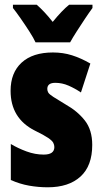

<svg xmlns="http://www.w3.org/2000/svg" viewBox="-20 -786 436 816"><path d="M372 -170Q372 -81 322 -35.5Q272 10 183 10Q143 10 103.5 3Q64 -4 26 -21V-174Q56 -156 92.5 -142.5Q129 -129 166 -129Q211 -129 211 -161Q211 -170 206.5 -179Q202 -188 184.5 -200Q167 -212 128 -231Q25 -283 25 -400Q25 -477 72 -520Q119 -563 205 -563Q248 -563 286 -551Q324 -539 364 -516L324 -393Q299 -410 271.5 -422Q244 -434 215 -434Q181 -434 181 -408Q181 -399 185.5 -392Q190 -385 207 -374Q224 -363 259 -342Q309 -314 340.5 -274Q372 -234 372 -170ZM131 -606Q123 -624 105 -652Q87 -680 67.5 -708Q48 -736 35 -752V-766H136Q151 -753 168 -735Q185 -717 204 -693Q244 -742 274 -766H373V-752Q359 -733 341 -706Q323 -679 306 -652.5Q289 -626 278 -606Z"/></svg>

Font: Noto Sans Gurmukhi UI ExtraCondensed Black
Style: Regular
Weight: 900
Width: 2
Designer: Jelle Bosma - Monotype Design Team
Foundry: Monotype Imaging Inc.
Version: Version 2.004; ttfautohint (v1.8.4.7-5d5b)